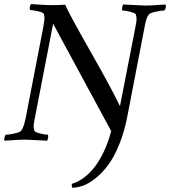

<svg xmlns="http://www.w3.org/2000/svg" viewBox="-33 -669 812 917"><path d="M498 -43 220.7 -555.7 134.8 -112.3Q128.9 -82.5 127.9 -71.3Q127 -60.1 130.9 -44.9Q133.3 -38.1 158.2 -31.7Q183.1 -25.4 196.3 -25.4Q198.2 -19.5 196.5 -11Q194.8 -2.4 192.4 2.9Q102.1 -2 88.9 -2Q70.3 -2 55.2 -1.2Q40 -0.5 21.7 1Q3.4 2.4 -11.7 2.9Q-13.7 0 -12.2 -9Q-10.7 -18.1 -5.9 -25.4Q6.8 -25.4 34.7 -31.2Q62.5 -37.1 68.4 -44.9Q82 -63.5 90.8 -111.3L172.9 -535.2Q178.2 -564.9 179.2 -576.7Q180.2 -588.4 176.8 -601.6Q174.3 -609.4 148.7 -615.2Q123 -621.1 110.4 -621.1Q106 -637.7 115.2 -649.4Q127.9 -648.9 159.7 -646.7Q191.4 -644.5 209 -644.5Q252.9 -644.5 278.3 -646.5Q293.5 -608.9 398.4 -424.3Q503.4 -239.7 540 -162.1L612.3 -532.2Q618.2 -562 619.1 -573.2Q620.1 -584.5 616.2 -599.6Q613.8 -606.4 588.9 -612.8Q564 -619.1 550.8 -619.1Q548.8 -625 550.5 -633.5Q552.2 -642.1 554.7 -647.5Q645 -642.6 658.2 -642.6Q676.8 -642.6 691.7 -643.3Q706.5 -644 724.6 -645.5Q742.7 -647 757.8 -647.5Q762.7 -634.8 752.9 -619.1Q740.2 -619.1 711.9 -613.3Q683.6 -607.4 677.7 -599.6Q669.9 -588.9 665.8 -575.7Q661.6 -562.5 656.2 -533.2L575.2 -113.3Q561 -39.1 536.4 21Q511.7 81.1 483.9 118.7Q456.1 156.2 424.3 181.6Q392.6 207 365 217.3Q337.4 227.5 312.5 227.5Q309.6 223.1 309.6 214.8L310.5 209Q345.7 198.2 376.7 172.6Q407.7 147 430.7 112.3Q453.6 77.6 470.2 38.8Q486.8 0 498 -43Z"/></svg>

Font: Crimson
Style: Italic
Weight: 400
Italic angle: -11°
Version: Version 0.8